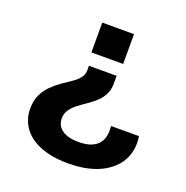

<svg xmlns="http://www.w3.org/2000/svg" viewBox="-125 -643 905 932"><g transform="rotate(20 327.0 -177.5)"><path d="M323 172Q270 172 228 162.5Q186 153 155 136.5Q124 120 103 96.5Q82 73 71.5 45Q61 17 61 -14Q61 -57 75.5 -87.5Q90 -118 112.5 -140Q135 -162 160 -179.5Q185 -197 207.5 -212Q230 -227 244 -244.5Q258 -262 258 -284V-308H401V-267Q401 -235 388 -210.5Q375 -186 354.5 -167.5Q334 -149 311 -133.5Q288 -118 267.5 -102Q247 -86 234 -67Q221 -48 221 -23Q221 -10 226 4Q231 18 244 30Q257 42 279.5 49.5Q302 57 335 57Q376 57 400.5 47Q425 37 438 21.5Q451 6 455.5 -11.5Q460 -29 460 -43Q460 -51 459.5 -58Q459 -65 459 -70H603Q604 -64 605 -54.5Q606 -45 606 -34Q606 -1 595 30Q584 61 561.5 86.5Q539 112 505 131.5Q471 151 425.5 161.5Q380 172 323 172ZM247 -373V-527H411V-373Z"/></g></svg>

Font: Archivo SemiExpanded
Style: Bold
Weight: 700
Width: 6
Designer: Hector Gatti
Foundry: Omnibus-Type
Version: Version 2.001